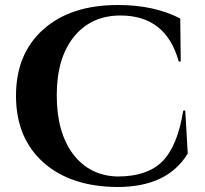

<svg xmlns="http://www.w3.org/2000/svg" viewBox="-20 -734 820 768"><path d="M721 -292 731 -120Q650 14 450 14Q264 13 155 -83Q44 -181 44 -351Q44 -519 153 -616Q262 -714 452 -714Q597 -714 701 -660L703 -488H695Q644 -672 462 -672Q344 -672 275 -586Q207 -501 207 -353Q207 -205 272 -118Q338 -31 450 -28Q567 -28 627 -86Q690 -147 713 -292Z"/></svg>

Font: Cinzel Bold(RUS BY LYAJKA)
Style: Regular
Weight: 700
Designer: Natanael Gama
Version: Version 1.001;PS 001.001;hotconv 1.0.56;makeotf.lib2.0.21325